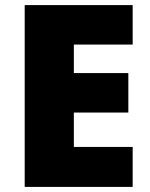

<svg xmlns="http://www.w3.org/2000/svg" viewBox="-20 -734 589 754"><path d="M501 0H77V-714H501V-559H270V-447H484V-292H270V-157H501Z"/></svg>

Font: Noto Sans Khmer Black
Style: Regular
Weight: 900
Version: Version 2.003